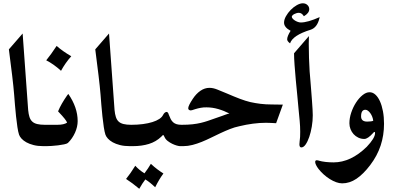

<svg xmlns="http://www.w3.org/2000/svg" viewBox="-20 -918 2437 1172"><path d="M118.2 -713.4 151.9 -246.6Q154.3 -221.2 159.9 -203.9Q165.5 -186.5 176.8 -176Q188 -165.5 206.8 -160.9Q225.6 -156.2 253.9 -156.2H258.8Q263.7 -156.2 266.8 -146.5Q270 -136.7 271.7 -122.3Q273.4 -107.9 273.4 -91.1Q273.4 -74.2 271.7 -59.8Q270 -45.4 266.8 -35.6Q263.7 -25.9 258.8 -25.9H244.1Q210.9 -25.9 185.1 -32.5Q159.2 -39.1 140.9 -49.3Q122.6 -59.6 111.3 -72Q100.1 -84.5 96.2 -96.2Q90.8 -112.3 86.2 -142.6Q81.5 -172.9 77.9 -208Q74.2 -243.2 71.3 -278.3Q68.4 -313.5 66.4 -339.8Q62.5 -388.2 54.2 -457.5Q45.9 -526.9 34.2 -616.7Z M415 -574.7Q378.9 -534.2 352.5 -485.8Q307.6 -526.9 262.2 -549.8Q276.4 -567.4 292.5 -589.4Q308.6 -611.3 325.7 -637.7Q361.8 -605.5 415 -574.7ZM329.6 -156.2Q351.1 -156.2 365.7 -159.7Q380.4 -163.1 389.6 -169.4Q387.7 -174.3 384.3 -179.9Q380.9 -185.5 374.8 -193.1Q368.7 -200.7 359.1 -211.7Q349.6 -222.7 334.5 -238.3Q343.8 -261.2 357.7 -285.4Q371.6 -309.6 389.6 -335.4L397 -344.7Q454.1 -262.2 454.1 -178.7Q454.1 -161.6 450 -143.6Q445.8 -125.5 438 -108.2Q430.2 -90.8 419.2 -74.7Q408.2 -58.6 394.5 -45.4Q388.7 -40.5 371.6 -36.9Q354.5 -33.2 334.5 -30.8Q314.5 -28.3 294.7 -27.1Q274.9 -25.9 263.7 -25.9H249Q244.1 -25.9 241 -35.6Q237.8 -45.4 236.1 -59.8Q234.4 -74.2 234.4 -91.1Q234.4 -107.9 236.1 -122.3Q237.8 -136.7 241 -146.5Q244.1 -156.2 249 -156.2H253.9Z M645.5 -713.4 679.2 -246.6Q681.6 -221.2 687.3 -203.9Q692.9 -186.5 704.1 -176Q715.3 -165.5 734.1 -160.9Q752.9 -156.2 781.2 -156.2H786.1Q791 -156.2 794.2 -146.5Q797.4 -136.7 799.1 -122.3Q800.8 -107.9 800.8 -91.1Q800.8 -74.2 799.1 -59.8Q797.4 -45.4 794.2 -35.6Q791 -25.9 786.1 -25.9H771.5Q738.3 -25.9 712.4 -32.5Q686.5 -39.1 668.2 -49.3Q649.9 -59.6 638.7 -72Q627.4 -84.5 623.5 -96.2Q618.2 -112.3 613.5 -142.6Q608.9 -172.9 605.2 -208Q601.6 -243.2 598.6 -278.3Q595.7 -313.5 593.8 -339.8Q589.8 -388.2 581.5 -457.5Q573.2 -526.9 561.5 -616.7Z M830.1 234.4Q787.6 198.7 749.5 174.3Q762.7 158.2 776.6 138.2Q790.5 118.2 805.7 93.8Q830.1 120.6 861.8 140.1Q873 125.5 882.8 110.8Q892.6 96.2 900.9 82Q921.9 101.6 941.2 116Q960.4 130.4 977.5 141.1Q952.1 174.8 927.2 225.1Q894.5 193.8 867.2 177.2Q849.6 199.7 830.1 234.4ZM781.2 -156.2Q819.8 -156.2 852.5 -160.6Q885.3 -165 910.4 -172.9Q935.5 -180.7 952.4 -191.9Q969.2 -203.1 975.6 -216.8Q980.5 -226.6 986.6 -230.7Q992.7 -234.9 996.6 -234.9Q1001 -234.9 1004.6 -230.5Q1008.3 -226.1 1009.8 -219.2Q1016.1 -202.6 1022.2 -190.9Q1028.3 -179.2 1037.1 -171.4Q1045.9 -163.6 1058.3 -159.9Q1070.8 -156.2 1088.9 -156.2H1093.8Q1098.6 -156.2 1101.8 -146.5Q1105 -136.7 1106.7 -122.3Q1108.4 -107.9 1108.4 -91.1Q1108.4 -74.2 1106.7 -59.8Q1105 -45.4 1101.8 -35.6Q1098.6 -25.9 1093.8 -25.9H1079.1Q1072.8 -25.9 1059.3 -29.5Q1045.9 -33.2 1031.2 -40.3Q1016.6 -47.4 1003.4 -57.6Q990.2 -67.9 984.4 -81.5Q978.5 -94.2 976.1 -94.2Q974.6 -94.2 972.2 -91.6Q969.7 -88.9 964.4 -83.5Q932.1 -52.7 888.7 -39.3Q845.2 -25.9 791 -25.9H776.4Q771.5 -25.9 768.3 -35.6Q765.1 -45.4 763.4 -59.8Q761.7 -74.2 761.7 -91.1Q761.7 -107.9 763.4 -122.3Q765.1 -136.7 768.3 -146.5Q771.5 -156.2 776.4 -156.2Z M1336.9 -210.9Q1348.6 -214.8 1358.4 -218.8Q1368.2 -222.7 1380.4 -225.1Q1347.2 -242.2 1311.8 -252.4Q1276.4 -262.7 1240.7 -262.7Q1223.1 -263.2 1205.6 -260Q1188 -256.8 1170.9 -251.5L1152.8 -245.6Q1149.4 -244.1 1144 -244.1Q1138.7 -244.1 1133.8 -247.3Q1128.9 -250.5 1128.9 -257.3Q1128.9 -272.5 1156.7 -314.5Q1177.2 -345.7 1203.4 -363.8Q1229.5 -381.8 1258.8 -381.8Q1280.8 -381.8 1306.9 -371.3Q1333 -360.8 1366.7 -346.7Q1409.7 -328.1 1444.3 -314.9Q1479 -301.8 1507.8 -294.9Q1538.6 -288.1 1570.6 -284.2Q1602.5 -280.3 1637.7 -280.3L1706.5 -279.3L1665.5 -166Q1647.5 -167 1631.3 -167.7Q1615.2 -168.5 1604 -168.5Q1565.4 -168.5 1524.2 -163.1Q1482.9 -157.7 1440.9 -147.5Q1412.1 -141.6 1383.3 -130.1Q1354.5 -118.7 1325.7 -105.2Q1296.9 -91.8 1268.3 -77.6Q1239.7 -63.5 1211.4 -52Q1183.1 -40.5 1154.8 -33.2Q1126.5 -25.9 1098.6 -25.9H1084Q1079.1 -25.9 1075.9 -35.6Q1072.8 -45.4 1071 -59.8Q1069.3 -74.2 1069.3 -91.1Q1069.3 -107.9 1071 -122.3Q1072.8 -136.7 1075.9 -146.5Q1079.1 -156.2 1084 -156.2H1088.9Q1127.4 -156.2 1155.5 -159.4Q1183.6 -162.6 1206.1 -168Q1228.5 -173.3 1247.8 -179.9Q1267.1 -186.5 1287.6 -193.8Z M1865.7 -697.8 1864.7 -651.9Q1864.7 -606 1866.2 -563.7Q1867.7 -521.5 1870.1 -481.9Q1870.6 -476.6 1872.1 -458.3Q1873.5 -439.9 1875.7 -414.6Q1877.9 -389.2 1880.1 -359.4Q1882.3 -329.6 1884.5 -301.8Q1886.7 -273.9 1887.9 -250.5Q1889.2 -227.1 1889.2 -214.4Q1889.2 -180.2 1883.3 -145.3Q1877.4 -110.4 1867.7 -82Q1857.9 -53.7 1845.5 -35.9Q1833 -18.1 1819.3 -18.1Q1807.6 -18.1 1807.6 -37.6Q1807.6 -39.6 1808.1 -43.2Q1808.6 -46.9 1808.6 -48.3V-50.8Q1811 -66.9 1811.8 -82.3Q1812.5 -97.7 1812.5 -113.3Q1812.5 -146.5 1809.3 -180.7Q1806.2 -214.8 1802.2 -254.4Q1799.3 -289.6 1794.7 -335.7Q1790 -381.8 1785.6 -429.4Q1781.2 -477.1 1778.1 -520.3Q1774.9 -563.5 1774.9 -592.8ZM1835 -818.8Q1822.3 -839.8 1804.2 -839.8Q1797.4 -839.8 1789.8 -837.6Q1782.2 -835.4 1775.9 -832Q1769.5 -828.6 1765.4 -824.2Q1761.2 -819.8 1761.2 -815.9Q1761.2 -810.5 1766.6 -804.2Q1772 -797.9 1780.3 -792.7Q1788.6 -787.6 1798.1 -784.2Q1807.6 -780.8 1816.4 -780.8Q1857.9 -780.8 1931.2 -813.5L1929.7 -806.2Q1916 -749 1875.5 -736.3Q1766.6 -702.6 1750.5 -653.3Q1732.9 -666.5 1732.9 -677.7Q1732.9 -696.8 1753.9 -730Q1713.9 -751 1713.9 -779.8Q1713.9 -798.3 1725.6 -819.1Q1737.3 -839.8 1754.4 -857.4Q1771.5 -875 1791.7 -886.5Q1812 -897.9 1828.6 -897.9Q1845.2 -897.9 1856.4 -887.5Q1867.7 -877 1867.7 -861.8Q1867.7 -837.9 1835 -818.8Z M2258.3 -180.7Q2256.8 -193.4 2252.2 -205.3Q2247.6 -217.3 2240.7 -226.8Q2233.9 -236.3 2226.1 -242.2Q2218.3 -248 2210.4 -248Q2184.1 -248 2184.1 -207.5Q2184.1 -175.8 2221.2 -175.8Q2247.1 -175.8 2258.3 -180.7ZM2324.2 -162.1Q2324.2 -92.3 2303.5 -29.5Q2282.7 33.2 2239.7 89.8Q2197.8 145 2156 173.1Q2114.3 201.2 2068.8 201.2Q2051.3 201.2 2031.7 194.1Q2012.2 187 1993.2 175Q1974.1 163.1 1956.3 147.2Q1938.5 131.3 1924.8 113.8Q1915 101.1 1909.4 89.6Q1903.8 78.1 1903.8 69.8Q1903.8 66.9 1905.3 64.2Q1906.7 61.5 1911.6 60.1Q1917 60.1 1920.7 61Q1924.3 62 1927.7 63H1927.2Q1944.8 67.9 1968 70.6Q1991.2 73.2 2016.1 73.2Q2121.6 73.2 2218.8 -22Q2243.7 -48.3 2256.6 -69.3Q2269.5 -90.3 2269.5 -106.4Q2269.5 -112.8 2266.1 -112.8Q2262.2 -112.8 2257.8 -106.4Q2225.1 -69.8 2203.6 -69.8Q2184.1 -69.8 2167.2 -77.9Q2150.4 -85.9 2138.4 -99.1Q2126.5 -112.3 2119.6 -129.6Q2112.8 -147 2112.8 -165.5Q2112.8 -197.3 2124 -230.7Q2135.3 -264.2 2153.1 -291.7Q2170.9 -319.3 2192.9 -337.2Q2214.8 -355 2235.8 -355Q2255.4 -355 2271.5 -340.3Q2287.6 -325.7 2299.3 -299.8Q2311 -273.9 2317.6 -238.8Q2324.2 -203.6 2324.2 -162.1Z"/></svg>

Font: XB Niloofar
Style: Bold
Weight: 700
Designer: Behnam
Foundry: Irmug
Version: Version 7.201 2008